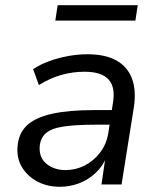

<svg xmlns="http://www.w3.org/2000/svg" viewBox="-20 -707 605 736"><path d="M209 9Q162 9 124.5 -10.5Q87 -30 65.5 -64Q44 -98 47 -142Q50 -194 82 -225Q114 -256 178 -270.5Q242 -285 339 -285H421L412 -229H346Q270 -229 223.5 -222Q177 -215 155.5 -196Q134 -177 132 -143Q130 -101 159.5 -78Q189 -55 231 -55Q270 -55 304.5 -72.5Q339 -90 363.5 -122Q388 -154 395 -196L413 -313Q423 -373 396 -402.5Q369 -432 304 -432Q259 -432 216 -420Q173 -408 129 -381L107 -442Q134 -460 168.5 -472.5Q203 -485 240.5 -492Q278 -499 315 -499Q384 -499 426.5 -475Q469 -451 486 -405.5Q503 -360 493 -295L446 0H369L385 -109H390Q375 -71 347 -44.5Q319 -18 283.5 -4.5Q248 9 209 9ZM192 -628 201 -687H508L499 -628Z"/></svg>

Font: Nunito Sans 10pt
Style: Italic
Weight: 400
Italic angle: -9°
Designer: Vernon Adams
Foundry: Vernon Adams
Version: Version 3.101;gftools[0.9.27]